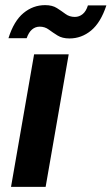

<svg xmlns="http://www.w3.org/2000/svg" viewBox="-20 -729 435 749"><path d="M23 0 113 -517H248L158 0ZM13 -580Q34 -647 71.5 -678Q109 -709 156 -709Q184 -709 202 -697.5Q220 -686 235.5 -674.5Q251 -663 272 -663Q289 -663 302.5 -674Q316 -685 323 -708H395Q373 -641 335.5 -610Q298 -579 251 -579Q223 -579 204.5 -590.5Q186 -602 170.5 -613.5Q155 -625 135 -625Q118 -625 105 -614Q92 -603 84 -580Z"/></svg>

Font: DM Sans 11pt
Style: Bold Italic
Weight: 700
Italic angle: -10°
Version: Version 4.004;gftools[0.9.30]